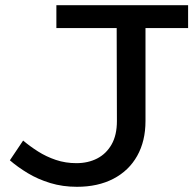

<svg xmlns="http://www.w3.org/2000/svg" viewBox="-20 -706 751 739"><path d="M276 13Q221 13 173.5 -1.5Q126 -16 87 -39.5Q48 -63 18 -89L69 -165Q95 -143 126.5 -123Q158 -103 195 -90.5Q232 -78 274 -78Q319 -78 354 -96Q389 -114 409.5 -150Q430 -186 430 -240L429 -638H540V-240Q540 -163 508 -106Q476 -49 416.5 -18Q357 13 276 13ZM197 -598V-686H704V-598Z"/></svg>

Font: BioRhyme SemiExpanded
Style: Regular
Weight: 400
Width: 6
Designer: Aoife Mooney
Foundry: Aoife Mooney Type
Version: Version 1.600;gftools[0.9.33]